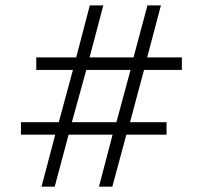

<svg xmlns="http://www.w3.org/2000/svg" viewBox="-20 -696 756 716"><path d="M517.1 -435.1 464.8 -240.2H601.1V-193.8H451.2L398.9 0H349.1L399.9 -193.8H235.8L184.1 0H134.8L186 -193.8H58.1V-240.2H199.2L252 -435.1H115.2V-481.9H264.2L314.9 -675.8H365.2L314 -481.9H478L529.8 -675.8H580.1L528.8 -481.9H658.2V-435.1ZM301.8 -435.1 248 -240.2H414.1L466.8 -435.1Z"/></svg>

Font: Clear Sans Light
Style: Regular
Weight: 300
Foundry: Intel Corporation
Version: Version 1.00